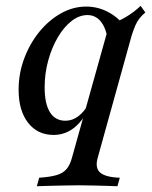

<svg xmlns="http://www.w3.org/2000/svg" viewBox="-20 -449 520 655"><path d="M105.6 186.3 113.7 157.3Q150.8 154.8 173 148.4Q195.2 141.9 207.3 127.4Q219.4 112.9 225.8 87.9L352.4 -364.5Q382.3 -375 409.7 -391.1Q437.1 -407.3 459.7 -429L475.8 -406.5Q463.7 -396 455.6 -385.9Q447.6 -375.8 441.5 -361.7Q435.5 -347.6 429 -327.4L313.7 87.9Q303.2 123.4 321.4 139.5Q339.5 155.6 388.7 157.3L380.6 186.3Q366.9 185.5 346 185.1Q325 184.7 300 183.9Q275 183.1 248.4 183.1Q221 183.1 193.5 183.9Q166.1 184.7 143.1 185.1Q120.2 185.5 105.6 186.3ZM162.9 11.3Q108.1 11.3 75.8 -30.2Q43.5 -71.8 43.5 -142.7Q43.5 -198.4 62.5 -249.2Q81.5 -300 113.7 -339.9Q146 -379.8 187.5 -403.2Q229 -426.6 274.2 -426.6Q312.1 -426.6 346.4 -409.3Q380.6 -391.9 407.3 -358.9L346.8 -316.9Q341.1 -354.8 323.4 -376.2Q305.6 -397.6 278.2 -397.6Q250 -397.6 223.8 -377Q197.6 -356.5 177 -321.4Q156.5 -286.3 144.4 -242.3Q132.3 -198.4 132.3 -150.8Q132.3 -95.2 150.4 -66.1Q168.5 -37.1 203.2 -37.1Q226.6 -37.1 247.2 -52.4Q267.7 -67.7 283.9 -97.6L282.3 -78.2Q261.3 -34.7 231 -11.7Q200.8 11.3 162.9 11.3Z"/></svg>

Font: Playfair 5pt SemiExpanded Light Medium
Style: Italic
Weight: 500
Italic angle: -15.6°
Version: Version 2.001;gftools[0.9.30]